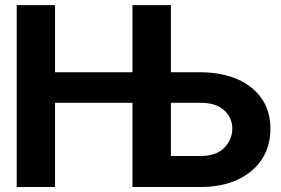

<svg xmlns="http://www.w3.org/2000/svg" viewBox="-20 -748 1124 768"><path d="M46.9 0V-727.5H200.2V-459H509.8V-727.5H663.6V-459H781.2Q867.7 -458.5 930.7 -430.7Q993.7 -402.8 1027.8 -352.1Q1062 -301.3 1061.5 -232.4Q1062 -163.6 1027.8 -111.3Q993.7 -59.1 930.7 -29.5Q867.7 0 781.2 0H509.8V-336.9H200.2V0ZM781.2 -124Q843.8 -123.5 876.5 -156.2Q909.2 -189 909.2 -233.9Q909.2 -277.3 876.5 -307.1Q843.8 -336.9 781.2 -336.9H663.6V-124Z"/></svg>

Font: Inter Tight
Style: Bold
Weight: 700
Designer: Rasmus Andersson
Foundry: rsms
Version: Version 3.004; ttfautohint (v1.8.4.7-5d5b)